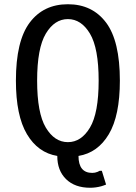

<svg xmlns="http://www.w3.org/2000/svg" viewBox="-20 -730 640 905"><path d="M405 155Q333 155 291.5 114.5Q250 74 250 5Q159 -10 107 -97.5Q55 -185 55 -350Q55 -537 120 -623.5Q185 -710 300 -710Q415 -710 480 -623.5Q545 -537 545 -350Q545 -185 493 -97.5Q441 -10 350 5Q350 85 415 85Q428 85 440 80L450 75H460L480 140Q476 142 468 144.5Q460 147 457 148Q431 155 405 155ZM196 -128.5Q237 -60 300 -60Q363 -60 404 -128.5Q445 -197 445 -350Q445 -503 404 -571.5Q363 -640 300 -640Q237 -640 196 -571.5Q155 -503 155 -350Q155 -197 196 -128.5Z"/></svg>

Font: Scada
Style: Regular
Weight: 400
Designer: Jovanny Lemonad
Foundry: Jovanny Lemonad
Version: Version 4.100;PS 004.100;hotconv 1.0.88;makeotf.lib2.5.64775